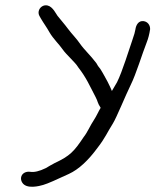

<svg xmlns="http://www.w3.org/2000/svg" viewBox="-20 -559 637 727"><path d="M387.6 -249.1 375.3 -271.6C370.7 -280.2 365.5 -288.9 360 -297.7L359.5 -298.5L358.9 -299.2C353.1 -305.9 348.7 -312.4 345.5 -318.8L345.1 -319.7L344.4 -320.5C323.9 -348.1 297.8 -371.8 283.3 -393.1C269.6 -413.3 251.8 -430.5 237.9 -449.3C223.3 -469 210.2 -483.2 197.6 -499.3C192.9 -505.1 180.5 -533.2 160.5 -538.1C144 -542.2 129.6 -530.9 126.6 -516.8C125.3 -510.9 126.2 -503.8 129.6 -498.2L134.5 -489.4C145.9 -469.8 156.1 -456.9 167.6 -436.2C181.8 -411.8 203.9 -391.4 217.2 -372C230.9 -352 265.8 -322.1 275.4 -305.3L275.8 -304.6L276.3 -304C307.7 -263.6 318.8 -235.4 342.1 -191.3C351.6 -173.4 347.7 -171.4 361.1 -150.8C353.1 -137.6 345.1 -119 336.6 -106.3C321.6 -84 310.8 -57.2 296.9 -40.2L296.6 -39.8L296.3 -39.3C260.3 14.8 244.3 31.7 187.7 58.1C174.6 65.3 165.9 69.8 153.3 77.6C129 89.6 108.9 93.9 94.7 91.6C78.6 89.1 62.3 96.9 59.8 113.1C58.8 119.9 60.6 126.8 64.4 132.7C80.8 158.5 130 145.2 143.3 141.3C162.6 135.7 192.4 121.8 240.5 99.7C278.7 82.1 314.2 48.5 350.1 -0.4C378.9 -37.7 385.8 -57.3 407.2 -91C421 -112.8 455.9 -199 474.7 -237C495.9 -279.8 518.2 -354.8 535.6 -398.8C541.4 -413.4 545.6 -429.7 548.3 -447.7L548.4 -448.6V-449.5C548.4 -464.1 539.3 -476.5 524.3 -478.9C504.4 -481.9 494.9 -464 492.7 -447.4C491.7 -440.1 487.8 -425.8 480.8 -406.3C468.9 -372.8 443.5 -288.2 423.1 -247.6L403.7 -214.5C399 -224.9 394.5 -236.6 387.6 -249.1Z"/></svg>

Font: MewTooHand
Style: BdWide
Weight: 400
Designer: Mew Too, Robert Jablonski
Version: Version 0.77